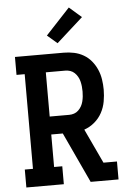

<svg xmlns="http://www.w3.org/2000/svg" viewBox="-63 -1031 727 1077"><g transform="rotate(-5 300.0 -492.5)"><path d="M41 0V-101H87V-634H41V-735H316Q345 -735 373.5 -729Q402 -723 427 -708.5Q452 -694 470.5 -671.5Q489 -649 500.5 -622.5Q512 -596 516.5 -567Q521 -538 521 -509Q521 -476 515 -442.5Q509 -409 493 -379.5Q477 -350 451 -328Q425 -306 393 -295L484 -101H560V0H403L271 -284H206V-101H252V0ZM206 -385H316Q330 -385 343.5 -389.5Q357 -394 367.5 -404Q378 -414 385 -426.5Q392 -439 395.5 -453Q399 -467 400.5 -481Q402 -495 402 -509Q402 -524 400.5 -538Q399 -552 395.5 -566Q392 -580 385 -592.5Q378 -605 367.5 -615Q357 -625 343.5 -629.5Q330 -634 316 -634H206ZM286 -791 230 -839 366 -985 435 -925Z"/></g></svg>

Font: Iosevka Plex Etoile
Style: Bold
Weight: 700
Designer: Belleve Invis
Foundry: Belleve Invis
Version: Version 25.1.1; ttfautohint (v1.8.4)